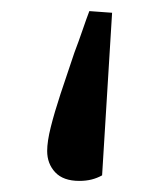

<svg xmlns="http://www.w3.org/2000/svg" viewBox="-20 -183 289 346"><path d="M182 -160 164 133Q155 138 145 140.5Q135 143 123 143Q94 143 79.5 127.5Q65 112 65 89Q65 72 71.5 46Q78 20 89 -13.5Q100 -47 114 -88Q122 -109 129 -129.5Q136 -150 141 -163Z"/></svg>

Font: Source Serif 4
Style: Regular
Weight: 400
Designer: Frank Grießhammer
Foundry: Adobe Systems Incorporated
Version: Version 4.004;hotconv 1.0.116;makeotfexe 2.5.65601